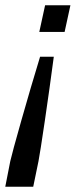

<svg xmlns="http://www.w3.org/2000/svg" viewBox="-63 -530 287 728"><path d="M86 -409 108 -510H204L182 -409ZM89 -315H141Q125 -194 107 -72Q89 50 83 81L63 178H-43L-24 81Q-17 50 18 -73.5Q53 -197 89 -315Z"/></svg>

Font: Saira Ultra Condensed SemiBold
Style: Italic
Weight: 600
Width: 1
Italic angle: -12°
Designer: Hector Gatti with collaboration of the Omnibus-Type team
Foundry: Omnibus-Type
Version: Version 1.001; ttfautohint (v1.8)